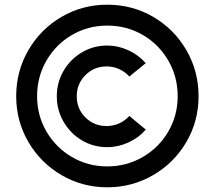

<svg xmlns="http://www.w3.org/2000/svg" viewBox="-20 -791 915 818"><path d="M49 -381Q49 -488 101 -577.5Q153 -667 242 -719Q331 -771 437 -771Q544 -771 633 -719Q722 -667 774 -577.5Q826 -488 826 -381Q826 -275 774 -186Q722 -97 632.5 -45Q543 7 437 7Q331 7 242 -45Q153 -97 101 -186Q49 -275 49 -381ZM737 -381Q737 -464 697 -533Q657 -602 588.5 -642Q520 -682 437 -682Q355 -682 286.5 -642Q218 -602 178 -533Q138 -464 138 -381Q138 -299 178 -230.5Q218 -162 286.5 -122Q355 -82 437 -82Q519 -82 588 -122Q657 -162 697 -230.5Q737 -299 737 -381ZM222 -381Q222 -440 251 -489.5Q280 -539 329 -568Q378 -597 437 -597Q483 -597 526.5 -577Q570 -557 601 -522L531 -465Q512 -486 487 -497Q462 -508 434 -508Q381 -508 344 -471Q307 -434 307 -381Q307 -327 344 -290.5Q381 -254 434 -254Q462 -254 487 -265Q512 -276 531 -297L601 -239Q571 -204 527 -184Q483 -164 437 -164Q378 -164 329 -193Q280 -222 251 -272Q222 -322 222 -381Z"/></svg>

Font: Open Sauce Sans
Style: Bold
Weight: 700
Designer: Alfredo Marco Pradil
Foundry: Creative Sauce Fz LLC
Version: Version 1.477